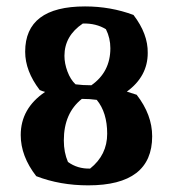

<svg xmlns="http://www.w3.org/2000/svg" viewBox="-20 -552 532 592"><path d="M43.9 -135.7Q43.9 -217.8 119.1 -268.6Q108.4 -271.5 102.5 -274.4Q57.6 -333 57.6 -392.6Q57.6 -532.2 242.2 -532.2Q321.3 -532.2 391.6 -505.9Q436.5 -447.3 435.5 -388.7Q435.5 -316.4 371.1 -269.5L401.4 -259.8Q449.2 -198.2 449.2 -131.8Q449.2 19.5 252 19.5Q165 19.5 91.8 -8.8Q43.9 -70.3 43.9 -135.7ZM176.8 -119.1Q176.8 -82 189.5 -52.7Q218.8 -31.2 257.8 -32.2Q310.5 -74.2 310.5 -139.6Q310.5 -205.1 278.3 -244.1Q257.8 -247.1 232.4 -247.1Q176.8 -203.1 176.8 -119.1ZM320.3 -403.3Q320.3 -434.6 306.6 -461.9Q276.4 -480.5 235.4 -479.5Q178.7 -441.4 178.7 -379.9Q178.7 -356.4 188 -331.5Q197.3 -306.6 212.9 -292Q234.4 -289.1 261.7 -289.1Q320.3 -330.1 320.3 -403.3Z"/></svg>

Font: Ravi Prakash
Style: Regular
Weight: 400
Designer: Appaji Ambarisha Darbha
Version: Version 1.0.4; ttfautohint (v1.2.42-39fb)